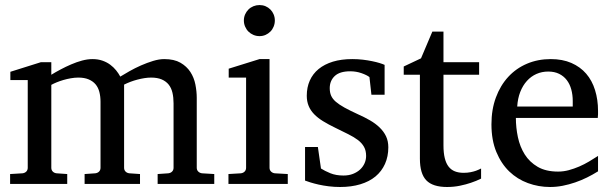

<svg xmlns="http://www.w3.org/2000/svg" viewBox="-20 -728 2421 760"><path d="M604 0V-39.1L646 -42Q655.3 -43 661.1 -48.8Q667 -54.7 667 -64V-318.8Q667 -342.3 662.6 -361.1Q658.2 -379.9 647.7 -393.1Q637.2 -406.2 620.1 -413.6Q603 -420.9 578.1 -420.9Q565.4 -420.9 551.5 -418.7Q537.6 -416.5 523.7 -412.8Q509.8 -409.2 496.3 -404.1Q482.9 -398.9 471.2 -393.1V-64Q471.2 -54.7 477.1 -48.8Q482.9 -43 492.2 -42L534.2 -39.1V0H314.9V-39.1L356.9 -42Q366.2 -43 372.1 -48.8Q377.9 -54.7 377.9 -64V-325.2Q377.9 -346.2 373.3 -364Q368.7 -381.8 358.2 -394.3Q347.7 -406.7 330.8 -413.8Q314 -420.9 290 -420.9Q275.9 -420.9 260.5 -418.2Q245.1 -415.5 231 -411.4Q216.8 -407.2 204.3 -402.1Q191.9 -397 183.1 -392.1V-64Q183.1 -54.7 189 -48.8Q194.8 -43 204.1 -42L246.1 -39.1V0H20V-39.1L68.8 -42Q78.1 -43 84 -48.8Q89.8 -54.7 89.8 -64V-411.1H21V-443.8L142.1 -481.9H183.1V-432.1Q199.7 -442.4 220 -453.1Q240.2 -463.9 261.7 -473.1Q283.2 -482.4 304.9 -488.3Q326.7 -494.1 346.2 -494.1Q367.7 -494.1 385.3 -488Q402.8 -481.9 416.3 -471.9Q429.7 -461.9 439.7 -449.5Q449.7 -437 456.1 -424.8Q471.2 -434.1 492.7 -446.3Q514.2 -458.5 538.1 -469Q562 -479.5 585.9 -486.8Q609.9 -494.1 629.9 -494.1Q669.4 -494.1 694.3 -479.7Q719.2 -465.3 733.6 -443.1Q748 -420.9 753.4 -393.6Q758.8 -366.2 758.8 -340.8V-64Q758.8 -54.7 764.9 -48.8Q771 -43 779.8 -42L828.1 -39.1V0Z M884.3 0V-39.1L933.1 -42Q942.4 -43 948.2 -48.8Q954.1 -54.7 954.1 -64V-420.9H885.3V-456.1L1007.3 -494.1H1046.9V-64Q1046.9 -54.7 1053 -48.8Q1059.1 -43 1067.9 -42L1119.1 -39.1V0ZM1067.9 -647Q1067.9 -634.3 1063.2 -622.8Q1058.6 -611.3 1050.3 -603Q1042 -594.7 1031 -589.8Q1020 -585 1007.3 -585Q994.6 -585 983.2 -589.8Q971.7 -594.7 963.4 -603Q955.1 -611.3 950.2 -622.8Q945.3 -634.3 945.3 -647Q945.3 -659.7 950.2 -670.9Q955.1 -682.1 963.4 -690.4Q971.7 -698.7 983.2 -703.4Q994.6 -708 1007.3 -708Q1020 -708 1031 -703.4Q1042 -698.7 1050.3 -690.4Q1058.6 -682.1 1063.2 -670.9Q1067.9 -659.7 1067.9 -647Z M1517.1 -145Q1517.1 -108.4 1503.9 -79.1Q1490.7 -49.8 1466.3 -29.5Q1441.9 -9.3 1406.2 1.5Q1370.6 12.2 1326.2 12.2Q1303.2 12.2 1281.5 9.5Q1259.8 6.8 1241.5 2.7Q1223.1 -1.5 1209 -5.9Q1194.8 -10.3 1187.5 -13.2V-146H1238.3L1250.5 -61Q1265.6 -51.3 1287.8 -42.2Q1310.1 -33.2 1339.4 -33.2Q1360.8 -33.2 1377.4 -39.8Q1394 -46.4 1405.5 -57.1Q1417 -67.9 1423.1 -81.8Q1429.2 -95.7 1429.2 -110.8Q1429.2 -131.8 1420.9 -146.7Q1412.6 -161.6 1397 -173.6Q1381.3 -185.5 1358.6 -196.8Q1335.9 -208 1307.1 -222.2Q1279.8 -235.4 1258.8 -248.3Q1237.8 -261.2 1223.4 -276.1Q1209 -291 1201.7 -308.8Q1194.3 -326.7 1194.3 -349.1Q1194.3 -382.3 1206.3 -409.2Q1218.3 -436 1241.2 -454.8Q1264.2 -473.6 1297.6 -483.9Q1331.1 -494.1 1374.5 -494.1Q1396.5 -494.1 1416.5 -491.7Q1436.5 -489.3 1453.1 -485.8Q1469.7 -482.4 1482.4 -478.5Q1495.1 -474.6 1502.4 -471.2V-353H1450.2L1442.4 -422.9Q1431.6 -431.2 1410.6 -438.5Q1389.6 -445.8 1366.2 -445.8Q1324.7 -445.8 1304.9 -427Q1285.2 -408.2 1285.2 -378.9Q1285.2 -361.8 1290.8 -349.1Q1296.4 -336.4 1309.3 -325.2Q1322.3 -314 1343.5 -302.2Q1364.7 -290.5 1396.5 -275.9Q1422.9 -264.2 1444.8 -251.5Q1466.8 -238.8 1482.9 -223.1Q1499 -207.5 1508.1 -188.5Q1517.1 -169.4 1517.1 -145Z M1884.3 -21Q1865.7 -11.7 1843.8 -4.4Q1825.2 2 1800.8 7.1Q1776.4 12.2 1749.5 12.2Q1692.9 12.2 1667.5 -14.2Q1642.1 -40.5 1642.1 -100.1V-432.1H1578.1V-464.8L1646.5 -497.1L1691.4 -603H1735.4V-481.9H1876.5V-432.1H1735.4V-152.8Q1735.4 -123 1740.5 -102.3Q1745.6 -81.5 1755.6 -68.6Q1765.6 -55.7 1780.5 -49.8Q1795.4 -43.9 1815.4 -43.9Q1830.1 -43.9 1842.5 -46.4Q1855 -48.8 1864.3 -52.2Q1875 -56.2 1884.3 -61Z M2347.2 -49.8Q2326.2 -36.6 2303.5 -25.4Q2280.8 -14.2 2256.6 -5.9Q2232.4 2.4 2207.5 7.3Q2182.6 12.2 2157.2 12.2Q2111.8 12.2 2069.8 -3.2Q2027.8 -18.6 1995.8 -49.3Q1963.9 -80.1 1944.6 -126.7Q1925.3 -173.3 1925.3 -235.8Q1925.3 -294.4 1942.9 -342Q1960.4 -389.6 1991.7 -423.6Q2022.9 -457.5 2065.9 -475.8Q2108.9 -494.1 2160.2 -494.1Q2206.5 -494.1 2241.7 -478.8Q2276.9 -463.4 2300.3 -436.3Q2323.7 -409.2 2335.4 -371.3Q2347.2 -333.5 2347.2 -289.1V-275.9Q2347.2 -268.1 2346.2 -261.2H2022Q2022 -223.1 2030 -185.1Q2038.1 -147 2057.1 -116.7Q2076.2 -86.4 2108.4 -67.6Q2140.6 -48.8 2189 -48.8Q2210.4 -48.8 2231.4 -54.4Q2252.4 -60.1 2272.7 -68.8Q2293 -77.6 2311.5 -88.6Q2330.1 -99.6 2347.2 -110.8ZM2247.1 -328.1Q2247.1 -353 2241.2 -374.3Q2235.4 -395.5 2223.4 -411.1Q2211.4 -426.8 2193.1 -435.8Q2174.8 -444.8 2149.9 -444.8Q2125 -444.8 2103.5 -435.3Q2082 -425.8 2065.7 -407.7Q2049.3 -389.6 2039.3 -364Q2029.3 -338.4 2027.3 -306.2H2247.1Z"/></svg>

Font: Charis SIL Viet
Style: Regular
Weight: 400
Foundry: SIL International
Version: Version 5.000